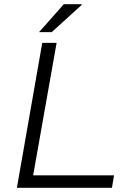

<svg xmlns="http://www.w3.org/2000/svg" viewBox="-20 -889 620 909"><path d="M60 0 180 -686H248L137 -59H520L510 0ZM165 -737 282 -869H366L367 -866L225 -737Z"/></svg>

Font: Archivo SemiExpanded ExtraLight
Style: Italic
Weight: 250
Width: 6
Italic angle: -10°
Designer: Hector Gatti
Foundry: Omnibus-Type
Version: Version 2.001